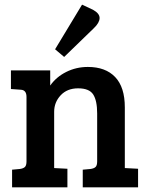

<svg xmlns="http://www.w3.org/2000/svg" viewBox="-20 -806 640 826"><path d="M27 -423V-503H196V-438Q222 -475 265 -496.5Q308 -518 358 -518Q434 -518 475.5 -474.5Q517 -431 517 -344V-83L574 -80V0H336V-76L369 -79Q384 -81 391 -87.5Q398 -94 398 -112V-318Q398 -373 381 -399.5Q364 -426 316 -426Q269 -426 241 -396Q213 -366 213 -325V-83L270 -80V0H32V-76L65 -79Q80 -81 87 -87.5Q94 -94 94 -112V-389Q94 -419 69 -420ZM217 -594 333 -786 380 -764Q409 -748 408.5 -728Q408 -708 384 -685L256 -561Z"/></svg>

Font: Bree Serif
Style: Regular
Weight: 400
Designer: Veronika Burian, Jos Scaglione
Foundry: TypeTogether
Version: Version 1.001